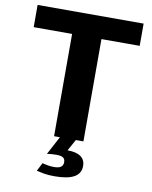

<svg xmlns="http://www.w3.org/2000/svg" viewBox="-98 -772 844 1063"><g transform="rotate(10 324.0 -241.0)"><path d="M242 -575H26V-700H622V-575H407V0H242ZM205 158Q218 162 236 165Q254 168 270 168Q299 168 310.5 158.5Q322 149 322 133Q322 113 309.5 106Q297 99 273 99Q261 99 246.5 100Q232 101 220 103L285 -19H375L329 64Q378 64 403.5 82Q429 100 429 135Q429 177 392.5 197.5Q356 218 283 218Q246 218 222 213.5Q198 209 181 205Z"/></g></svg>

Font: Moderustic
Style: Bold
Weight: 700
Designer: Tural Alisoy
Foundry: TAFT Foundry
Version: Version 2.120